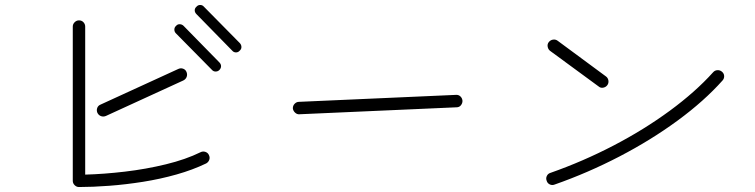

<svg xmlns="http://www.w3.org/2000/svg" viewBox="-20 -801 3040 773"><path d="M298 -48Q288 -48 280.5 -55.5Q273 -63 273 -73V-694Q273 -704 280.5 -711.5Q288 -719 298 -719Q309 -719 316 -711.5Q323 -704 323 -694V-98Q398 -100 483 -110Q568 -120 648 -139.5Q728 -159 787 -188Q797 -193 807 -189.5Q817 -186 821 -177Q826 -167 822.5 -157.5Q819 -148 810 -143Q756 -117 690.5 -98.5Q625 -80 555.5 -69Q486 -58 419.5 -53Q353 -48 298 -48ZM406 -334Q396 -330 386.5 -333.5Q377 -337 372 -347Q368 -357 371.5 -366.5Q375 -376 385 -380L697 -523Q707 -528 717 -524.5Q727 -521 731 -511Q735 -501 731.5 -491.5Q728 -482 718 -477ZM863 -519Q857 -513 848 -513Q839 -513 833 -520L688 -667Q682 -673 682 -682Q682 -691 689 -697Q695 -704 704 -703.5Q713 -703 719 -697L863 -550Q870 -543 870 -534.5Q870 -526 863 -519ZM915 -597 771 -744Q764 -751 764 -759.5Q764 -768 771 -774Q777 -781 786 -781Q795 -781 801 -774L946 -627Q952 -620 952 -611.5Q952 -603 945 -597Q939 -590 930 -590Q921 -590 915 -597Z M1186 -341Q1176 -340 1168 -347.5Q1160 -355 1159 -365Q1159 -376 1166.5 -383.5Q1174 -391 1184 -391L1815 -419Q1826 -420 1833.5 -413Q1841 -406 1842 -395Q1842 -385 1835.5 -377Q1829 -369 1818 -369Z M2213 -58Q2203 -54 2193.5 -58.5Q2184 -63 2181 -73Q2177 -83 2181.5 -92.5Q2186 -102 2196 -105Q2327 -151 2450 -215Q2573 -279 2676.5 -355Q2780 -431 2851 -510Q2858 -518 2868.5 -518.5Q2879 -519 2887 -512Q2895 -505 2895.5 -495Q2896 -485 2889 -477Q2815 -394 2708 -315.5Q2601 -237 2474 -171Q2347 -105 2213 -58ZM2390 -453 2195 -596Q2187 -602 2185 -612.5Q2183 -623 2189 -631Q2196 -640 2206.5 -641.5Q2217 -643 2225 -637L2420 -493Q2428 -487 2429.5 -476.5Q2431 -466 2425 -458Q2419 -450 2408.5 -448Q2398 -446 2390 -453Z"/></svg>

Font: Zen Kurenaido
Style: Regular
Weight: 400
Designer: Yoshimichi Ohira
Foundry: Positype
Version: Version 1.001